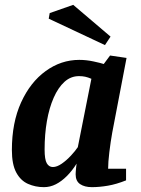

<svg xmlns="http://www.w3.org/2000/svg" viewBox="-20 -762 583 792"><path d="M161 10Q126 10 95.5 -3.5Q65 -17 47 -50.5Q29 -84 29 -143Q29 -256 67 -339.5Q105 -423 168.5 -469Q232 -515 307 -515Q336 -515 366 -508.5Q396 -502 408 -498L434 -533L502 -523L443 -215Q436 -176 431 -134Q426 -92 426 -66H500V-18Q460 -2 425 4Q390 10 359 10Q329 10 310.5 -2.5Q292 -15 292 -43Q292 -47 292.5 -54.5Q293 -62 294 -71Q295 -80 296 -87Q278 -58 256 -36Q234 -14 210.5 -2Q187 10 161 10ZM198 -73Q215 -73 235 -87Q255 -101 273 -120.5Q291 -140 301 -155L357 -437Q343 -443 331.5 -445.5Q320 -448 306 -448Q272 -448 246 -424.5Q220 -401 201.5 -359Q183 -317 173.5 -262.5Q164 -208 164 -145Q164 -104 173 -88.5Q182 -73 198 -73ZM413 -576 181 -685 185 -708 282 -742 436 -611Z"/></svg>

Font: Manuale
Style: Italic
Weight: 400
Italic angle: -11°
Designer: Eduardo Tunni / Pablo Cosgaya
Foundry: Eduardo Tunni / Pablo Cosgaya
Version: Version 1.002